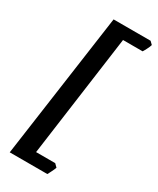

<svg xmlns="http://www.w3.org/2000/svg" viewBox="-235 -851 895 1086"><g transform="rotate(30 212.5 -308.5)"><path d="M424.8 -763.2Q423.3 -757.3 419.7 -748.8Q416 -740.2 411.6 -731.7Q407.2 -723.1 403.3 -716.3Q399.4 -709.5 397.5 -706.5H269.5L160.6 88.4H285.6L304.7 107.4Q303.2 112.3 299.8 120.1Q296.4 127.9 292.2 136.2Q288.1 144.5 284.2 152.1Q280.3 159.7 277.8 164.1H32.2L165 -780.8H406.7Z"/></g></svg>

Font: Gentium Book Basic
Style: Bold Italic
Weight: 700
Italic angle: -8°
Designer: J. Victor Gaultney and Annie Olsen
Foundry: SIL International
Version: Version 1.102; 2013; Maintenance release